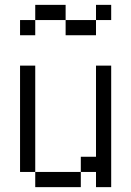

<svg xmlns="http://www.w3.org/2000/svg" viewBox="-20 -770 540 790"><path d="M250 -687.5H125V-750H250ZM62.5 -500H125V-62.5H62.5ZM62.5 -687.5H125V-625H62.5ZM125 -62.5H312.5V0H125ZM250 -687.5H375V-625H250ZM312.5 -125H375V-500H437.5V0H375V-62.5H312.5ZM375 -750H437.5V-687.5H375Z"/></svg>

Font: ChillBitmapSE 16px
Style: Regular
Weight: 400
Designer: Designed by Warren2060
Foundry: ChillType
Version: Version 1.000